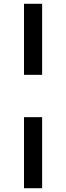

<svg xmlns="http://www.w3.org/2000/svg" viewBox="-20 -867 349 1016"><path d="M107 -847H203V-471H107ZM107 -247H203V129H107Z"/></svg>

Font: Biryani
Style: Regular
Weight: 400
Designer: Dan Reynolds and Mathieu Reguer
Foundry: Dan Reynolds and Mathieu Reguer
Version: Version 1.004; ttfautohint (v1.1) -l 5 -r 5 -G 72 -x 0 -D la